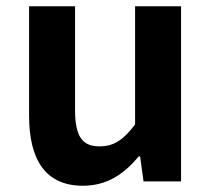

<svg xmlns="http://www.w3.org/2000/svg" viewBox="-20 -580 677 614"><path d="M245 14C322 14 376 -23 424 -80H428L439 0H559V-560H412V-182C374 -132 344 -112 298 -112C244 -112 220 -142 220 -229V-560H73V-210C73 -70 125 14 245 14Z"/></svg>

Font: Noto Sans CJK KR Bold
Style: Regular
Weight: 700
Designer: Ryoko NISHIZUKA (kana & ideographs); Paul D. Hunt (Latin, Greek & Cyrillic); Wenlong ZHANG (bopomofo); Sandoll Communica
Foundry: Adobe Systems Incorporated
Version: Version 1.004;PS 1.004;hotconv 1.0.82;makeotf.lib2.5.63406